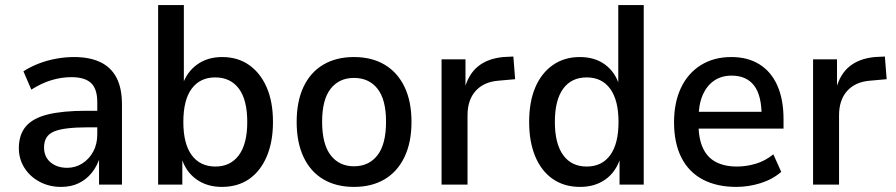

<svg xmlns="http://www.w3.org/2000/svg" viewBox="-20 -725 3517 754"><path d="M220 9Q173 9 135 -11.5Q97 -32 75.5 -66.5Q54 -101 54 -143Q54 -196 81.5 -228.5Q109 -261 167.5 -275.5Q226 -290 320 -290H376V-225H327Q279 -225 245.5 -221Q212 -217 192 -208.5Q172 -200 162.5 -184.5Q153 -169 153 -146Q153 -109 178.5 -87.5Q204 -66 244 -66Q276 -66 303 -83Q330 -100 346 -129.5Q362 -159 362 -197V-324Q362 -376 337.5 -399Q313 -422 260 -422Q222 -422 183 -410.5Q144 -399 103 -373L72 -445Q100 -463 132.5 -475.5Q165 -488 200.5 -494.5Q236 -501 271 -501Q332 -501 374 -481Q416 -461 437.5 -420Q459 -379 459 -314V0H369V-106H372Q361 -72 340 -46Q319 -20 289 -5.5Q259 9 220 9Z M851 9Q793 9 751 -21Q709 -51 692 -107H696V0H601V-705H702V-390H696Q713 -442 754 -471.5Q795 -501 852 -501Q914 -501 958.5 -469.5Q1003 -438 1027.5 -381.5Q1052 -325 1052 -246Q1052 -168 1027.5 -110.5Q1003 -53 958.5 -22Q914 9 851 9ZM826 -71Q885 -71 918 -115.5Q951 -160 951 -246Q951 -333 918 -377Q885 -421 825 -421Q766 -421 733 -377Q700 -333 700 -246Q700 -160 733 -115.5Q766 -71 826 -71Z M1370 9Q1300 9 1249.5 -21Q1199 -51 1172 -108.5Q1145 -166 1145 -246Q1145 -327 1172 -384Q1199 -441 1249.5 -471Q1300 -501 1370 -501Q1440 -501 1490.5 -471Q1541 -441 1568.5 -384Q1596 -327 1596 -246Q1596 -166 1568.5 -108.5Q1541 -51 1490.5 -21Q1440 9 1370 9ZM1370 -72Q1429 -72 1462.5 -115.5Q1496 -159 1496 -247Q1496 -334 1462.5 -376.5Q1429 -419 1370 -419Q1312 -419 1278.5 -376.5Q1245 -334 1245 -247Q1245 -159 1278.5 -115.5Q1312 -72 1370 -72Z M1714 0V-492H1808V-378H1805Q1820 -434 1857.5 -464.5Q1895 -495 1956 -501L1996 -503L2003 -414L1936 -408Q1879 -403 1847.5 -367.5Q1816 -332 1816 -272V0Z M2258 9Q2196 9 2151 -22Q2106 -53 2082 -110.5Q2058 -168 2058 -246Q2058 -325 2082 -381.5Q2106 -438 2151 -469.5Q2196 -501 2257 -501Q2316 -501 2356 -471.5Q2396 -442 2412 -390H2408V-705H2508V0H2413V-107H2417Q2400 -51 2358.5 -21Q2317 9 2258 9ZM2284 -71Q2344 -71 2376.5 -116Q2409 -161 2409 -246Q2409 -331 2376.5 -376Q2344 -421 2284 -421Q2224 -421 2191.5 -376.5Q2159 -332 2159 -246Q2159 -161 2191.5 -116Q2224 -71 2284 -71Z M2872 9Q2795 9 2740 -20Q2685 -49 2656 -106Q2627 -163 2627 -245Q2627 -322 2654 -379.5Q2681 -437 2732 -469Q2783 -501 2852 -501Q2917 -501 2963 -472Q3009 -443 3033 -388.5Q3057 -334 3057 -257V-220H2706V-286H2987L2971 -269Q2971 -351 2941 -389.5Q2911 -428 2853 -428Q2813 -428 2784 -408Q2755 -388 2739 -350.5Q2723 -313 2723 -256V-240Q2723 -182 2740 -144.5Q2757 -107 2791 -89Q2825 -71 2874 -71Q2911 -71 2948 -82Q2985 -93 3017 -119L3048 -50Q3013 -20 2966 -5.5Q2919 9 2872 9Z M3173 0V-492H3267V-378H3264Q3279 -434 3316.5 -464.5Q3354 -495 3415 -501L3455 -503L3462 -414L3395 -408Q3338 -403 3306.5 -367.5Q3275 -332 3275 -272V0Z"/></svg>

Font: Nunito Sans 10pt SemiCondensed SemiBold
Style: Regular
Weight: 600
Width: 4
Designer: Vernon Adams
Foundry: Vernon Adams
Version: Version 3.101;gftools[0.9.27]